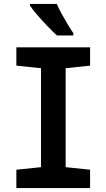

<svg xmlns="http://www.w3.org/2000/svg" viewBox="-20 -954 540 974"><path d="M63 0V-93L188 -106V-608L63 -621V-714H437V-621L313 -608V-106L437 -93V0ZM269 -774Q251 -790 223.5 -818.5Q196 -847 170.5 -876.5Q145 -906 132 -925V-934H268Q277 -913 292.5 -884.5Q308 -856 324 -829.5Q340 -803 352 -786V-774Z"/></svg>

Font: Noto Sans Mono ExtraCondensed
Style: Bold
Weight: 700
Width: 2
Designer: Monotype Design Team
Foundry: Monotype Imaging Inc.
Version: Version 2.014